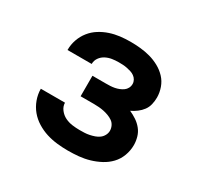

<svg xmlns="http://www.w3.org/2000/svg" viewBox="-121 -669 842 819"><g transform="rotate(30 300.0 -260.0)"><path d="M302 8Q276 8 249 5Q222 2 196.5 -6Q171 -14 147.5 -28.5Q124 -43 107 -63.5Q90 -84 80.5 -110Q71 -136 71 -163Q71 -163 71 -163Q71 -163 71 -163H190Q190 -145 202 -129.5Q214 -114 230.5 -106Q247 -98 265.5 -95.5Q284 -93 302 -93Q314 -93 326 -93.5Q338 -94 350 -96.5Q362 -99 373.5 -103Q385 -107 394.5 -114Q404 -121 410 -132Q416 -143 416 -155Q416 -167 410.5 -178.5Q405 -190 395 -197Q385 -204 373 -208.5Q361 -213 349 -215.5Q337 -218 324.5 -219Q312 -220 300 -220H234V-321H300Q311 -321 321.5 -321.5Q332 -322 342.5 -324Q353 -326 363 -330Q373 -334 381.5 -340Q390 -346 395 -355.5Q400 -365 400 -376Q400 -376 400 -376Q400 -376 400 -376Q400 -386 395 -395Q390 -404 381.5 -410Q373 -416 363 -419Q353 -422 343 -424Q333 -426 323 -426.5Q313 -427 303 -427Q286 -427 270 -424.5Q254 -422 239.5 -414.5Q225 -407 215.5 -393.5Q206 -380 206 -363Q206 -363 206 -363Q206 -363 206 -363H87Q87 -363 87 -363.5Q87 -364 87 -365Q87 -390 95.5 -414.5Q104 -439 120 -459Q136 -479 157.5 -492.5Q179 -506 203 -514Q227 -522 252 -525Q277 -528 303 -528Q327 -528 352 -525.5Q377 -523 400.5 -516.5Q424 -510 446 -498Q468 -486 485 -468Q502 -450 510.5 -426Q519 -402 519 -378Q519 -361 515 -344Q511 -327 501 -313.5Q491 -300 477 -289.5Q463 -279 448 -272Q466 -264 482.5 -253Q499 -242 511.5 -226.5Q524 -211 529.5 -191.5Q535 -172 535 -153Q535 -126 525.5 -100.5Q516 -75 498 -56Q480 -37 456.5 -24.5Q433 -12 407.5 -4.5Q382 3 355.5 5.5Q329 8 302 8Z"/></g></svg>

Font: Zed Sans Extended
Style: Bold
Weight: 700
Width: 7
Designer: Belleve Invis
Foundry: Belleve Invis
Version: Version 1.0.0; ttfautohint (v1.8.4)